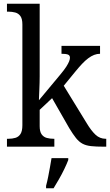

<svg xmlns="http://www.w3.org/2000/svg" viewBox="-20 -780 585 1021"><path d="M17 0V-42H25Q45 -42 62 -47Q79 -52 89 -67.5Q99 -83 99 -114V-650Q99 -680 88.5 -694.5Q78 -709 61 -713.5Q44 -718 25 -718H17V-760H191V-374Q191 -361 190.5 -340Q190 -319 189 -298Q188 -277 187.5 -262.5Q187 -248 187 -247L302 -385Q322 -409 332.5 -425.5Q343 -442 347.5 -453.5Q352 -465 352 -473Q352 -486 341 -490Q330 -494 307 -494V-536H512V-494Q496 -494 480.5 -488Q465 -482 449 -470Q433 -458 416.5 -440.5Q400 -423 382 -401L319 -324L441 -125Q465 -85 488 -63.5Q511 -42 542 -42H545V0H532Q491 0 464 -3Q437 -6 418.5 -16Q400 -26 384 -46Q368 -66 348 -99L257 -258L191 -196V-109Q191 -80 201.5 -65.5Q212 -51 229 -46.5Q246 -42 265 -42H269V0ZM225 208Q231 186 236 161Q241 136 245.5 110.5Q250 85 254 61H343V71Q335 92 322 119Q309 146 293.5 173Q278 200 265 221H225Z"/></svg>

Font: Noto Serif Thai SemiCondensed
Style: Regular
Weight: 400
Width: 4
Designer: Monotype Design Team
Foundry: Monotype Imaging Inc.
Version: Version 2.002